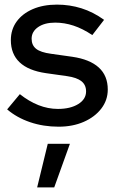

<svg xmlns="http://www.w3.org/2000/svg" viewBox="-20 -539 505 832"><path d="M234 10Q168 10 110.5 -9.5Q53 -29 11 -65L66 -131Q105 -100 146.5 -83.5Q188 -67 231 -67Q285 -67 319 -88Q353 -109 353 -143Q353 -171 333 -187Q313 -203 271 -209L179 -222Q103 -233 65 -269Q27 -305 27 -365Q27 -411 52 -445.5Q77 -480 122 -499.5Q167 -519 227 -519Q282 -519 333 -503Q384 -487 431 -453L380 -387Q338 -415 298.5 -428Q259 -441 219 -441Q173 -441 145 -421.5Q117 -402 117 -371Q117 -343 136.5 -327.5Q156 -312 201 -306L293 -293Q369 -282 408 -246.5Q447 -211 447 -151Q447 -105 419 -68.5Q391 -32 343 -11Q295 10 234 10ZM141 273 187 84H283L215 273Z"/></svg>

Font: Red Hat Display Medium
Style: Regular
Weight: 500
Designer: Pentagram, MCKL
Foundry: Pentagram, MCKL
Version: Version 1.023